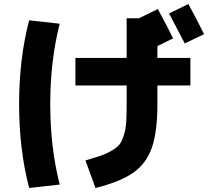

<svg xmlns="http://www.w3.org/2000/svg" viewBox="-20 -868 1040 955"><path d="M995 -698 899 -652Q831 -782 821 -801L917 -848Q963 -764 995 -698ZM125 -767 277 -750Q230 -566 230 -350Q230 -134 277 50L125 67Q75 -124 75 -350Q75 -576 125 -767ZM355 -580H610V-777H671L765 -823Q812 -737 841 -677L763 -639V-580H927V-443H763V-352Q763 -213 735.5 -134Q708 -55 643.5 -9.5Q579 36 455 67L405 -70Q456 -85 484.5 -95Q513 -105 539.5 -121Q566 -137 577 -153Q588 -169 597 -199Q606 -229 608 -262.5Q610 -296 610 -352V-443H355Z"/></svg>

Font: Mplus 1p ExtraBold
Style: Regular
Weight: 800
Version: Version 1.061